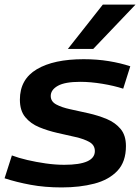

<svg xmlns="http://www.w3.org/2000/svg" viewBox="-29 -810 613 840"><path d="M-9 -30 23 -130Q52 -119 90.5 -110Q129 -101 171 -95Q213 -89 252 -89Q386 -89 386 -149Q386 -175 362.5 -188.5Q339 -202 301.5 -210.5Q264 -219 222 -228.5Q180 -238 142.5 -253.5Q105 -269 81.5 -297.5Q58 -326 58 -374Q58 -463 132 -507Q206 -551 337 -551Q396 -551 447.5 -542.5Q499 -534 541 -520L510 -422Q470 -435 418.5 -443.5Q367 -452 322 -452Q255 -452 224 -434.5Q193 -417 193 -390Q193 -366 217 -353Q241 -340 278.5 -332Q316 -324 358 -314.5Q400 -305 437.5 -289.5Q475 -274 498.5 -246Q522 -218 522 -171Q522 -102 484.5 -62.5Q447 -23 383.5 -6.5Q320 10 241 10Q167 10 105 -1.5Q43 -13 -9 -30ZM268 -596 421 -790H564L379 -596Z"/></svg>

Font: Georama Extended SemiBold
Style: Italic
Weight: 600
Width: 7
Italic angle: -9°
Designer: Jean-Baptiste Levee
Foundry: Production Type
Version: Version 1.000